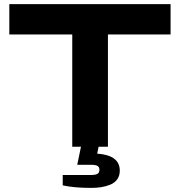

<svg xmlns="http://www.w3.org/2000/svg" viewBox="-20 -707 868 925"><path d="M328.1 0V-541H24.9V-687H801.8V-541H500V0H455.1L448.2 33.2Q557.1 40.5 557.1 115.2Q557.1 139.6 544.7 157Q532.2 174.3 510.7 182.9Q489.3 191.4 467.3 194.8Q445.3 198.2 419.9 198.2Q335.4 198.2 282.2 186V136.2H416Q438 136.2 448.5 131.1Q459 126 459 110.8Q459 97.7 449.7 92.3Q440.4 86.9 418 86.9H352.1L370.1 0Z"/></svg>

Font: Archivo Expanded
Style: Bold
Weight: 700
Width: 7
Designer: Hector Gatti
Foundry: Omnibus-Type
Version: Version 2.001